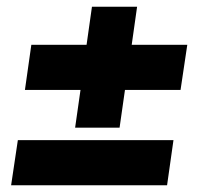

<svg xmlns="http://www.w3.org/2000/svg" viewBox="-20 -581 602 570"><path d="M371 -448 387 -561H253L237 -448H73L54 -314H219L203 -202H335L351 -314H516L536 -448ZM13 -31H476L495 -165H33Z"/></svg>

Font: Exo 2 Extra Bold
Style: Italic
Weight: 800
Italic angle: -8°
Designer: Natanael Gama
Version: Version 1.001;PS 001.001;hotconv 1.0.88;makeotf.lib2.5.64775